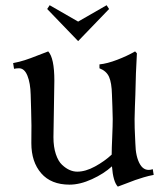

<svg xmlns="http://www.w3.org/2000/svg" viewBox="-20 -691 626 721"><path d="M485.4 -244.1Q485.4 -225.1 485.8 -210Q486.3 -194.8 487.1 -179Q487.8 -163.1 488.3 -152.3Q489.3 -101.6 506.1 -73.5Q522.9 -45.4 553.7 -55.7L557.1 -34.2Q538.6 -30.8 519.5 -25.1Q500.5 -19.5 487.8 -14.9Q475.1 -10.3 454.3 -2.2Q433.6 5.9 422.4 9.8Q404.8 -8.8 400.4 -66.4Q370.1 -38.6 325.2 -18.1Q280.3 2.4 241.2 2.4Q171.9 2.4 134.8 -40.3Q97.7 -83 97.7 -153.3Q97.7 -165.5 97.9 -189.2Q98.1 -212.9 98.1 -219.7Q98.1 -242.7 96.9 -277.6Q95.7 -312.5 95.2 -335.9Q94.2 -378.9 83 -406.7Q71.8 -434.6 51.3 -434.6Q41.5 -434.6 32.7 -432.6L29.3 -454.1Q52.7 -458.5 73.2 -465.1Q93.8 -471.7 121.8 -482.9Q149.9 -494.1 161.1 -498Q184.1 -473.1 184.1 -388.2Q184.1 -362.3 182.4 -280.8Q180.7 -199.2 180.7 -175.8Q180.7 -139.2 189.7 -112.3Q198.7 -85.4 213.1 -72Q227.5 -58.6 241.7 -52.5Q255.9 -46.4 270 -46.4Q301.3 -46.4 336.9 -65.9Q372.6 -85.4 399.4 -110.4Q399.4 -132.3 401.4 -176.5Q403.3 -220.7 403.3 -244.1Q403.3 -258.8 402.1 -290Q400.9 -321.3 400.4 -335.9Q399.4 -379.9 389.6 -402.1Q379.9 -424.3 353.5 -434.6V-449.2Q382.8 -452.1 420.4 -466.6Q458 -481 487.3 -498L494.1 -490.7Q489.7 -417.5 488.3 -335.4Q487.8 -321.3 486.6 -290Q485.4 -258.8 485.4 -244.1ZM273.4 -536.6 157.2 -657.2 166.5 -671.4 273.4 -609.9 380.4 -671.4 389.6 -657.2Z"/></svg>

Font: Flanker
Style: Regular
Weight: 400
Designer: Flanker
Foundry: Flanker
Version: Version 2.027